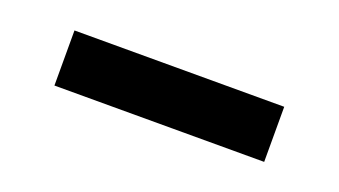

<svg xmlns="http://www.w3.org/2000/svg" viewBox="-27 -403 528 299"><g transform="rotate(20 237.0 -253.5)"><path d="M410.6 -207.5H63V-298.8H410.6Z"/></g></svg>

Font: Vazirmatn RD Medium
Style: Regular
Weight: 500
Designer: Saber Rastikerdar
Foundry: Saber Rastikerdar
Version: Version 33.003